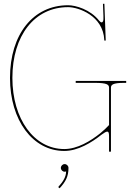

<svg xmlns="http://www.w3.org/2000/svg" viewBox="-20 -790 698 1008"><path d="M299.5 91.5C299.5 102.5 309 111.5 319.5 111.5C322 111.5 324.5 111 326.5 110H327C327 137 313 162 285.5 192L293 198.5C325.5 163 339.5 136 339.5 91.5C339.5 80.5 330 71.5 319.5 71.5C308.5 71.5 299.5 81 299.5 91.5ZM523 -706.5V-690C523 -686.5 522 -672.5 513.5 -672.5C510 -672.5 506 -675 500.5 -681.5C454.5 -740 377.5 -762.5 337.5 -762.5C154.5 -762.5 32.5 -610 32.5 -381C32.5 -158.5 152 2.5 317.5 2.5C389 2.5 461 -41.5 512.5 -82.5C528 -94 537 -99 543 -99C551.5 -99 552.5 -88 552.5 -71.5V2.5C552.5 6 555.5 7.5 557.5 7.5C561 7.5 562.5 4 562.5 2.5V-329.5C562.5 -344 570.5 -355 632 -355H642.5V-365H377.5V-355H477.5C543.5 -355 552.5 -345 552.5 -329.5V-133.5C543 -122.5 522.5 -103.5 506 -90C456 -50 386.5 -7.5 317.5 -7.5C159.5 -7.5 45 -164.5 45 -381C45 -604 162 -752.5 337.5 -752.5C392.5 -752.5 522 -707 527.5 -580C527.5 -577.5 529 -576 531.5 -576C533.5 -576 535 -577.5 535 -580L528 -770H520.5Z"/></svg>

Font: Znikomit
Style: Regular
Weight: 100
Designer: gluk
Foundry: gluk
Version: Version 0.55